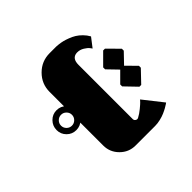

<svg xmlns="http://www.w3.org/2000/svg" viewBox="-84 -462 705 705"><g transform="rotate(45 268.0 -109.5)"><path d="M274.7 49.7Q266.3 58 254.7 58Q243 58 234.7 49.7Q226.3 41.3 226.3 29.7Q226.3 18 234.7 9.7Q243 1.3 254.7 1.3Q266.3 1.3 274.7 9.7Q283 18 283 29.7Q283 41.3 274.7 49.7ZM218 66Q233.3 81 254.7 81Q276 81 291 66Q306 51 306 29.7Q306 8.3 291 -6.8Q276 -22 254.7 -22Q233.3 -22 218 -6.8Q202.7 8.3 202.7 29.7Q202.7 51 218 66ZM222.7 -202.7 262.7 -241.3 301.3 -202.7H311.3L357 -246.7V-256L311.3 -299.7H301.3L262.7 -261.3L222.7 -299.7H212.7L168.7 -256V-246.7L212.7 -202.7ZM137.3 0H415.7Q450.3 0 475 -24.7Q499.7 -49.3 499.7 -84V-185.7Q499.7 -198.7 496.3 -212.8Q493 -227 488.3 -237.7Q483.7 -248.3 478.8 -257Q474 -265.7 470.7 -270.3Q467.3 -275 467.3 -275L391.7 -215.3Q394.7 -212.7 399.5 -208.2Q404.3 -203.7 415.8 -189.7Q427.3 -175.7 434.3 -162.3Q437.3 -156.7 433.8 -151Q430.3 -145.3 423.7 -145.3H142Q108.3 -145.3 106.3 -171.7Q106.3 -173.3 106.3 -175Q106.3 -188.3 113.8 -200.7Q121.3 -213 128.7 -218.7L136.3 -224.3L100.7 -251.7Q87.3 -244.3 76.7 -233.7Q66 -223 59.5 -212.3Q53 -201.7 48.2 -188.8Q43.3 -176 41.2 -167Q39 -158 37.8 -147.8Q36.7 -137.7 36.7 -135Q36.7 -132.3 36.7 -130V-100.7Q36.7 -59 66.2 -29.5Q95.7 0 137.3 0Z"/></g></svg>

Font: Jomhuria
Style: Regular
Weight: 400
Designer: Arabic design by Kourosh Beigpour, Latin design by Eben Sorkin, engineering by Lasse Fister and Khaled Hosney
Version: Version 1.0000